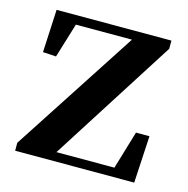

<svg xmlns="http://www.w3.org/2000/svg" viewBox="-85 -618 687 701"><g transform="rotate(15 258.5 -268.0)"><path d="M32 0H482L492 -178H441L398 -34H179L479 -505V-536H45L37 -374L87 -371L127 -502H339L32 -30Z"/></g></svg>

Font: GenRyuMin2 TW B
Style: Regular
Weight: 700
Version: Version 2.100;PS 2.1;hotconv 16.6.51;makeotf.lib2.5.65220 DE